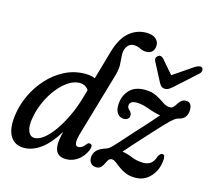

<svg xmlns="http://www.w3.org/2000/svg" viewBox="-105 -855 1097 990"><g transform="rotate(15 443.5 -359.5)"><path d="M431.5 -66Q414.5 -29.5 386.5 -10.5Q358.5 8.5 326 8.5Q265.5 8.5 265.5 -54.5Q265.5 -67 267.8 -83Q270 -99 276.5 -124Q234 -55 190 -23.2Q146 8.5 100.5 8.5Q52.5 8.5 28.5 -29.5Q4.5 -67.5 14 -140.5Q21 -196.5 46 -250.2Q71 -304 110.5 -347.5Q150 -391 200.8 -416.8Q251.5 -442.5 310.5 -442.5Q340 -442.5 362 -433L406 -586.5Q427.5 -660.5 467.2 -694.5Q507 -728.5 559 -728.5Q593 -728.5 609.5 -713.8Q626 -699 626 -679.5Q626 -658.5 614.8 -646Q603.5 -633.5 582.5 -633.5Q563 -633.5 547.5 -641.8Q532 -650 512.5 -650Q483.5 -650 470 -616Q464.5 -598 466.5 -578.2Q468.5 -558.5 469.5 -534.5Q470.5 -510.5 462.5 -481L362.5 -137.5Q353 -105.5 354.5 -87Q356 -68.5 371.5 -68.5Q380 -68.5 389.2 -74Q398.5 -79.5 410.5 -95Q418 -104 426 -101Q444 -98.5 431.5 -66ZM104 -149Q96.5 -106 107 -80.5Q117.5 -55 140.5 -55Q164 -55 190.8 -76.2Q217.5 -97.5 243.2 -134.2Q269 -171 291.2 -218.2Q313.5 -265.5 328.5 -317L342 -363.5Q326 -389.5 293 -389.5Q264 -389.5 233.8 -369.5Q203.5 -349.5 176.8 -315.5Q150 -281.5 130.8 -238.5Q111.5 -195.5 104 -149ZM813.5 -121Q810.5 -66 778 -28.8Q745.5 8.5 695.5 8.5Q665 8.5 643.2 -0.8Q621.5 -10 605.8 -22Q590 -34 578 -43Q566 -52 555.5 -52Q544 -52 538 -43Q532 -34 526.5 -22Q521 -10 512.5 -0.8Q504 8.5 487.5 8.5Q469 8.5 458.8 -2.8Q448.5 -14 448.5 -32Q448.5 -54.5 463.5 -71.2Q478.5 -88 516 -99.5Q524.5 -102.5 535 -112.2Q545.5 -122 567.2 -146Q589 -170 630 -216Q670.5 -260 695.8 -288.2Q721 -316.5 736.5 -335.5Q705.5 -340.5 668.8 -354Q632 -367.5 605 -367.5Q582.5 -367.5 574.2 -359.8Q566 -352 566 -341Q566 -329.5 577 -320Q589.5 -309.5 589.5 -295Q589.5 -283 581 -276.2Q572.5 -269.5 560 -269.5Q540.5 -269.5 527.5 -284.5Q514.5 -299.5 514.5 -327.5Q514.5 -375.5 543 -409Q571.5 -442.5 628 -442.5Q665.5 -442.5 691 -429Q716.5 -415.5 735.8 -402Q755 -388.5 774 -388.5Q785.5 -388.5 793 -396.8Q800.5 -405 807 -415.8Q813.5 -426.5 822.8 -434.5Q832 -442.5 847.5 -442.5Q878.5 -442.5 878.5 -402Q878.5 -379.5 867 -363.8Q855.5 -348 829.5 -343Q822.5 -341.5 810.2 -332.2Q798 -323 773.2 -297.5Q748.5 -272 702.5 -221Q661.5 -176.5 639 -151.2Q616.5 -126 598 -104.5Q625 -100.5 653.5 -88.5Q682 -76.5 716 -76.5Q739.5 -76.5 755.2 -88.2Q771 -100 779.5 -128Q790 -146.5 800.5 -146Q814.5 -145.5 813.5 -121ZM770 -499Q757.5 -487.5 747.2 -480.8Q737 -474 725.5 -474Q712.5 -474 705.2 -480.5Q698 -487 692 -499L641 -596.5Q631 -615.5 646 -627Q660.5 -638 675.5 -623L738.5 -550L845.5 -623Q873.5 -639.5 884 -627Q888 -622 886.8 -612.5Q885.5 -603 875.5 -594.5Z"/></g></svg>

Font: Fraunces 144pt S100
Style: Italic
Weight: 400
Italic angle: -16°
Version: Version 1.000; ttfautohint (v1.8.3)